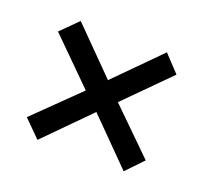

<svg xmlns="http://www.w3.org/2000/svg" viewBox="-64 -533 448 423"><g transform="rotate(20 160.5 -321.5)"><path d="M161.1 -358.9 262.2 -460.9 298.8 -421.9 198.2 -320.8 299.8 -221.2 262.2 -182.1 161.1 -284.2 60.1 -182.1 21 -221.2 123 -320.8 21 -421.9 60.1 -460.9Z"/></g></svg>

Font: Rawengulk
Style: Demibold
Weight: 600
Version: Version 0.92